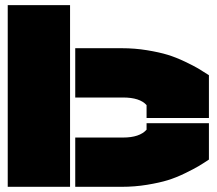

<svg xmlns="http://www.w3.org/2000/svg" viewBox="-20 -720 835 740"><path d="M250 0H9.8V-700.2H250ZM270 0V-189.9H454.1Q518.1 -189.9 544.9 -220.2V-245.1H785.2V-105Q760.3 -88.4 744.1 -78.9Q728 -69.3 693.1 -52.2Q658.2 -35.2 626.2 -25.4Q594.2 -15.6 546.9 -7.8Q499.5 0 449.2 0ZM270 -344.2V-534.2H449.2Q499.5 -534.2 546.9 -526.4Q594.2 -518.6 626.2 -508.8Q658.2 -499 693.4 -482.2Q728.5 -465.3 744.4 -455.8Q760.3 -446.3 785.2 -430.2V-265.1H544.9V-314.9Q519 -344.2 454.1 -344.2Z"/></svg>

Font: Nastup Basic
Style: Regular
Weight: 400
Designer: Maksym Kobuzan
Foundry: Zakznak
Version: Version 1.020;FEAKit 1.0